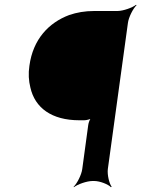

<svg xmlns="http://www.w3.org/2000/svg" viewBox="-20 -757 591 803"><path d="M367 0H374C398 0 433 14 444 26L447 24C437 11 428 -26 431 -50L515 -661C518 -685 537 -722 551 -735L549 -737C534 -725 495 -711 471 -711H374C335 -711 301 -705 269 -694C184 -662 118 -593 103 -482C98 -449 100 -419 107 -391C126 -306 196 -254 312 -254H332C341 -254 358 -258 364 -263L362 -265C356 -260 350 -243 349 -234L324 -50C321 -26 302 11 288 24L289 26C304 14 343 0 367 0Z"/></svg>

Font: Asimov
Style: EdgeIt
Weight: 500
Designer: Google
Version: Version 2.000980: 2014